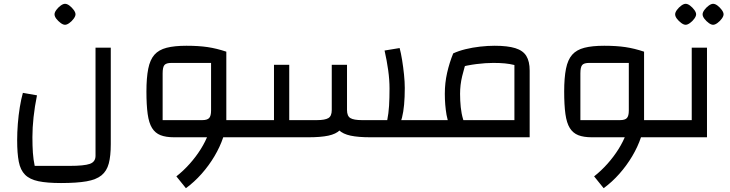

<svg xmlns="http://www.w3.org/2000/svg" viewBox="-20 -720 3828 1007"><path d="M300 240Q227 240 181.5 230.5Q136 221 111.5 196.5Q87 172 78.5 128Q70 84 70 16Q70 -26 73.5 -71Q77 -116 84 -158.5Q91 -201 100 -233L174 -220Q162 -161 156 -105.5Q150 -50 150 -1Q150 46 152.5 81.5Q155 117 162 150H345Q421 150 451 139.5Q481 129 481 97V-470H561V36Q561 98 550.5 137.5Q540 177 512.5 199.5Q485 222 434 231Q383 240 300 240ZM321 -590Q311 -590 298 -599.5Q285 -609 275.5 -621.5Q266 -634 266 -645Q266 -655 275.5 -668Q285 -681 298 -690.5Q311 -700 321 -700Q332 -700 344.5 -690.5Q357 -681 366.5 -668Q376 -655 376 -645Q376 -635 366.5 -622Q357 -609 344 -599.5Q331 -590 321 -590Z M1137 0V-90H1277V0ZM893 0Q850 0 822 -11Q794 -22 777.5 -48.5Q761 -75 754.5 -122Q748 -169 748 -240Q748 -312 757.5 -359.5Q767 -407 790 -433Q813 -459 854 -469.5Q895 -480 958 -480Q1022 -480 1069 -473Q1116 -466 1167 -449V-90L1130 0ZM955 267 905 205Q942 176 975 139Q1008 102 1033 62Q1058 22 1072.5 -17Q1087 -56 1087 -90H1167Q1167 -48 1150.5 1Q1134 50 1105 99Q1076 148 1037.5 191.5Q999 235 955 267ZM833 -90H1041Q1067 -90 1077 -101Q1087 -112 1087 -140V-390H879Q852 -390 842.5 -379Q833 -368 833 -335ZM1277 0V-90Q1289 -90 1293 -78Q1297 -66 1297 -45Q1297 -24 1293 -12Q1289 0 1277 0Z M1923 0 2038 -90H2203V0ZM1923 0Q1859 0 1819 -8.5Q1779 -17 1757.5 -37.5Q1736 -58 1728 -95Q1720 -132 1720 -189V-380H1800V-143Q1800 -111 1818 -100.5Q1836 -90 1878 -90H2011Q2018 -125 2020.5 -164.5Q2023 -204 2023 -256Q2023 -301 2016 -351.5Q2009 -402 1997 -455L2076 -468Q2083 -442 2089 -405Q2095 -368 2099 -329Q2103 -290 2103 -259Q2103 -160 2088.5 -103.5Q2074 -47 2034.5 -23.5Q1995 0 1923 0ZM1277 0V-90H1417V-380H1497V0ZM1497 0V-90H1642Q1684 -90 1702 -100.5Q1720 -111 1720 -143V-380H1800V-189Q1800 -132 1792 -95Q1784 -58 1763 -37.5Q1742 -17 1702 -8.5Q1662 0 1597 0ZM1277 0Q1265 0 1261 -12Q1257 -24 1257 -45Q1257 -66 1261 -78Q1265 -90 1277 -90ZM2203 0V-90Q2215 -90 2219 -78Q2223 -66 2223 -45Q2223 -24 2219 -12Q2215 0 2203 0Z M2203 0V-90H2678V-379Q2654 -385 2628 -387.5Q2602 -390 2567 -390Q2527 -390 2479 -384Q2431 -378 2388 -366L2357 -440Q2385 -453 2421.5 -462Q2458 -471 2498 -475.5Q2538 -480 2574 -480Q2642 -480 2682.5 -467.5Q2723 -455 2740.5 -426.5Q2758 -398 2758 -350V0ZM2359 -33Q2331 -65 2322 -117.5Q2313 -170 2313 -228Q2313 -285 2325 -338Q2337 -391 2357 -440L2432 -417Q2415 -366 2404 -320.5Q2393 -275 2393 -228Q2393 -192 2396.5 -158Q2400 -124 2409 -94Q2418 -64 2436 -40ZM2203 0Q2191 0 2187 -12Q2183 -24 2183 -45Q2183 -66 2187 -78Q2191 -90 2203 -90Z M3328 0V-90H3468V0ZM3084 0Q3041 0 3013 -11Q2985 -22 2968.5 -48.5Q2952 -75 2945.5 -122Q2939 -169 2939 -240Q2939 -312 2948.5 -359.5Q2958 -407 2981 -433Q3004 -459 3045 -469.5Q3086 -480 3149 -480Q3213 -480 3260 -473Q3307 -466 3358 -449V-90L3321 0ZM3146 267 3096 205Q3133 176 3166 139Q3199 102 3224 62Q3249 22 3263.5 -17Q3278 -56 3278 -90H3358Q3358 -48 3341.5 1Q3325 50 3296 99Q3267 148 3228.5 191.5Q3190 235 3146 267ZM3024 -90H3232Q3258 -90 3268 -101Q3278 -112 3278 -140V-390H3070Q3043 -390 3033.5 -379Q3024 -368 3024 -335ZM3468 0V-90Q3480 -90 3484 -78Q3488 -66 3488 -45Q3488 -24 3484 -12Q3480 0 3468 0Z M3468 0V-90H3653L3608 -45V-470H3688V0ZM3468 0Q3456 0 3452 -12Q3448 -24 3448 -45Q3448 -66 3452 -78Q3456 -90 3468 -90ZM3576 -590Q3566 -590 3553 -599.5Q3540 -609 3530.5 -621.5Q3521 -634 3521 -645Q3521 -655 3530.5 -668Q3540 -681 3553 -690.5Q3566 -700 3576 -700Q3587 -700 3599.5 -690.5Q3612 -681 3621.5 -668Q3631 -655 3631 -645Q3631 -635 3621.5 -622Q3612 -609 3599 -599.5Q3586 -590 3576 -590ZM3720 -590Q3710 -590 3697 -599.5Q3684 -609 3674.5 -621.5Q3665 -634 3665 -645Q3665 -655 3674.5 -668Q3684 -681 3697 -690.5Q3710 -700 3720 -700Q3731 -700 3743.5 -690.5Q3756 -681 3765.5 -668Q3775 -655 3775 -645Q3775 -635 3765.5 -622Q3756 -609 3743 -599.5Q3730 -590 3720 -590Z"/></svg>

Font: Changa ExtraLight
Style: Regular
Weight: 400
Version: Version 3.002; ttfautohint (v1.8.2)